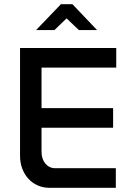

<svg xmlns="http://www.w3.org/2000/svg" viewBox="-20 -900 640 920"><path d="M76 -670V-153C76 -67 134 0 217 0H535V-94H244C206 -94 179 -127 179 -172V-288H522V-382H179V-576H537V-670ZM153 -756H241L299 -812L358 -756H445L327 -880H272Z"/></svg>

Font: LT Wave Mono Medium
Style: Regular
Weight: 500
Designer: Daniel Lyons
Version: Version 2.5 (Glyphs App)